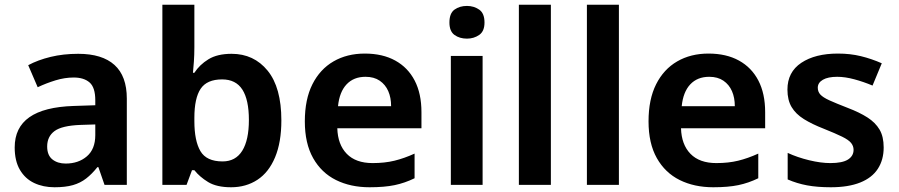

<svg xmlns="http://www.w3.org/2000/svg" viewBox="-20 -780 3791 810"><path d="M310 -553Q411 -553 463 -506Q515 -459 515 -364V0H421L395 -75H391Q368 -46 343.5 -27Q319 -8 287.5 1Q256 10 210 10Q162 10 124 -8Q86 -26 64 -63.5Q42 -101 42 -158Q42 -242 104 -285.5Q166 -329 291 -333L382 -336V-357Q382 -411 358 -432Q334 -453 291 -453Q253 -453 214 -441Q175 -429 139 -412L99 -505Q140 -527 193.5 -540Q247 -553 310 -553ZM319 -253Q241 -250 210 -227Q179 -204 179 -162Q179 -125 201 -107.5Q223 -90 257 -90Q311 -90 346.5 -120.5Q382 -151 382 -210V-255Z M800 -581Q800 -549 798 -520.5Q796 -492 794 -473H800Q822 -507 859.5 -530Q897 -553 957 -553Q1051 -553 1109 -482Q1167 -411 1167 -272Q1167 -180 1140.5 -116.5Q1114 -53 1066 -21.5Q1018 10 955 10Q894 10 858 -12Q822 -34 800 -62H790L767 0H665V-760H800ZM917 -445Q853 -445 826.5 -405.5Q800 -366 800 -283V-269Q800 -186 825.5 -142.5Q851 -99 919 -99Q974 -99 1002 -144Q1030 -189 1030 -274Q1030 -359 1002.5 -402Q975 -445 917 -445Z M1519 -554Q1594 -554 1647.5 -524.5Q1701 -495 1729.5 -440Q1758 -385 1758 -307V-239H1403Q1405 -170 1443 -131Q1481 -92 1552 -92Q1603 -92 1644 -102Q1685 -112 1729 -132V-28Q1688 -8 1645 1Q1602 10 1539 10Q1459 10 1397.5 -20.5Q1336 -51 1301 -113Q1266 -175 1266 -268Q1266 -361 1298 -424.5Q1330 -488 1387 -521Q1444 -554 1519 -554ZM1522 -456Q1472 -456 1442 -424Q1412 -392 1406 -332H1630Q1630 -368 1618 -395.5Q1606 -423 1582 -439.5Q1558 -456 1522 -456Z M2016 -544V0H1882V-544ZM1950 -755Q1979 -755 2001.5 -739.5Q2024 -724 2024 -685Q2024 -648 2001.5 -632.5Q1979 -617 1950 -617Q1919 -617 1897.5 -632.5Q1876 -648 1876 -685Q1876 -724 1897.5 -739.5Q1919 -755 1950 -755Z M2304 0H2169V-760H2304Z M2591 0H2456V-760H2591Z M2969 -554Q3044 -554 3097.5 -524.5Q3151 -495 3179.5 -440Q3208 -385 3208 -307V-239H2853Q2855 -170 2893 -131Q2931 -92 3002 -92Q3053 -92 3094 -102Q3135 -112 3179 -132V-28Q3138 -8 3095 1Q3052 10 2989 10Q2909 10 2847.5 -20.5Q2786 -51 2751 -113Q2716 -175 2716 -268Q2716 -361 2748 -424.5Q2780 -488 2837 -521Q2894 -554 2969 -554ZM2972 -456Q2922 -456 2892 -424Q2862 -392 2856 -332H3080Q3080 -368 3068 -395.5Q3056 -423 3032 -439.5Q3008 -456 2972 -456Z M3708 -158Q3708 -106 3683.5 -68Q3659 -30 3609 -10Q3559 10 3485 10Q3428 10 3385 2Q3342 -6 3303 -23V-135Q3344 -116 3393.5 -104Q3443 -92 3483 -92Q3534 -92 3557.5 -107Q3581 -122 3581 -148Q3581 -164 3570.5 -177Q3560 -190 3532.5 -203.5Q3505 -217 3455 -237Q3406 -256 3371.5 -277.5Q3337 -299 3319.5 -328.5Q3302 -358 3302 -402Q3302 -476 3360.5 -515Q3419 -554 3515 -554Q3567 -554 3612 -543Q3657 -532 3700 -513L3661 -419Q3623 -435 3584 -445.5Q3545 -456 3512 -456Q3473 -456 3451.5 -443.5Q3430 -431 3430 -410Q3430 -393 3441 -381Q3452 -369 3479.5 -356.5Q3507 -344 3556 -325Q3606 -306 3639.5 -284.5Q3673 -263 3690.5 -233.5Q3708 -204 3708 -158Z"/></svg>

Font: Noto Sans Oriya SemiBold
Style: Regular
Weight: 600
Version: Version 2.003